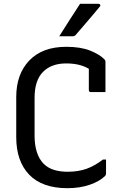

<svg xmlns="http://www.w3.org/2000/svg" viewBox="-20 -965 640 1005"><path d="M333 20Q201 20 133 -50.5Q65 -121 65 -247V-457Q65 -577 133.5 -648.5Q202 -720 327 -720Q402 -720 452 -700Q502 -680 527 -654Q532 -649 532 -641V-483H456Q445 -483 445 -494V-605Q419 -620 390 -626.5Q361 -633 326 -633Q249 -633 205 -588.5Q161 -544 161 -453V-255Q161 -207 172.5 -170Q184 -133 209 -107Q232 -85 263.5 -75.5Q295 -66 333 -66Q390 -66 433 -81.5Q476 -97 519 -130H535V-56Q535 -49 530 -44Q502 -16 450 2Q398 20 333 20ZM399 -945H496Q502 -945 504.5 -940Q507 -935 502 -930Q478 -901 461.5 -881.5Q445 -862 426.5 -840.5Q408 -819 377 -783Q371 -775 360 -775H290Q319 -821 344 -860Q369 -899 399 -945Z"/></svg>

Font: Recursive Sn Lnr St
Style: Regular
Weight: 400
Version: Version 1.079;hotconv 1.0.112;makeotfexe 2.5.65598; ttfautoh